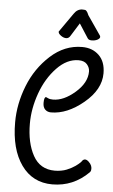

<svg xmlns="http://www.w3.org/2000/svg" viewBox="-62 -956 613 1038"><g transform="rotate(5 244.0 -437.0)"><path d="M226 -416Q284 -416 345.5 -469.5Q407 -523 407 -584Q407 -605 392 -622.5Q377 -640 346 -640Q283 -640 228 -582.5Q173 -525 143 -441.5Q113 -358 113 -276Q113 -172 151 -103Q189 -34 269 -34Q286 -34 303 -37Q320 -40 333.5 -45.5Q347 -51 359 -57.5Q371 -64 379.5 -70Q388 -76 394.5 -81.5Q401 -87 404 -90L408 -94Q424 -121 448 -98Q469 -78 465 -54Q464 -47 459 -42Q376 41 262 41Q155 41 94 -44.5Q33 -130 33 -276Q33 -376 72 -475Q111 -574 187.5 -643.5Q264 -713 359 -713Q415 -713 450.5 -678.5Q486 -644 486 -581Q486 -493 397.5 -419.5Q309 -346 221 -346Q202 -346 189.5 -358Q177 -370 177 -394Q177 -426 188 -426Q189 -426 199 -421Q209 -416 226 -416ZM377 -887 443 -791Q451 -781 451 -776Q451 -767 438 -760Q425 -753 406 -753Q390 -753 384 -763L335 -839L292 -770Q283 -753 268 -753Q254 -753 239.5 -763.5Q225 -774 225 -784Q225 -786 227 -788L297 -888Q315 -915 343 -915Q352 -915 357 -914Q362 -913 366 -907.5Q370 -902 371 -900Q372 -898 377 -887Z"/></g></svg>

Font: Grand Hotel
Style: Regular
Weight: 400
Designer: Brian J. Bonislawsky & Jim Lyles for Astigmatic (AOETI)
Foundry: Astigmatic (AOETI)
Version: Version 001.000